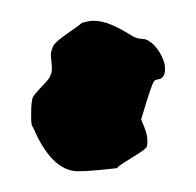

<svg xmlns="http://www.w3.org/2000/svg" viewBox="-20 -157 189 185"><path d="M59 -135C52 -129 38 -121 32 -114C30 -110 29 -107 29 -104C29 -100 30 -96 30 -92C30 -89 30 -87 28 -83C26 -78 11 -66 11 -61C10 -56 10 -51 10 -45C10 -41 10 -36 12 -34C20 -15 34 8 55 8C67 8 84 6 93 5C92 3 117 -10 120 -14C122 -15 122 -18 122 -22C122 -30 116 -41 116 -42C118 -48 125 -73 128 -78C129 -81 134 -80 136 -82C139 -85 139 -88 139 -91C139 -101 130 -114 124 -117C120 -121 115 -118 108 -122C92 -132 81 -137 70 -137C66 -137 63 -136 59 -135Z"/></svg>

Font: Ancial
Style: Regular
Weight: 400
Designer: Daytona Mess (Anne-Dauphine Borione)
Foundry: Daytona Mess (Anne-Dauphine Borione)
Version: Version 1.000;Glyphs 3.2 (3192)